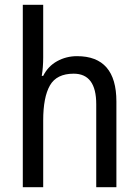

<svg xmlns="http://www.w3.org/2000/svg" viewBox="-20 -780 577 800"><path d="M75 -760V0H160V-278Q160 -375 188 -424Q216 -473 287 -473Q381 -473 381 -346V0H465V-357Q465 -546 301 -546Q256 -546 218 -525Q180 -504 160 -464H154Q160 -499 160 -541V-760Z"/></svg>

Font: Noto Sans UI SemiCondensed
Style: Regular
Weight: 400
Width: 4
Designer: Monotype Design Team
Foundry: Monotype Imaging Inc.
Version: 1.001